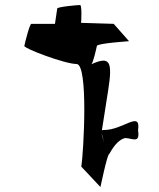

<svg xmlns="http://www.w3.org/2000/svg" viewBox="-20 -759 633 765"><path d="M77 -576C75 -566 239 -504 285 -504C333 -504 313 -151 304 -95L380 -14C379 -6 407 -145 415 -145C429 -170 450 -202 478 -209C507 -209 539 -184 530 -240C542 -321 471 -241 395 -241C391 -241 388 -241 386 -240L411 -399C429 -514 419 -537 344 -503C351 -508 364 -566 366 -576C368 -587 502 -595 494 -595L433 -664L303 -668C304 -676 307 -739 299 -739C290 -739 209 -732 208 -725L199 -664H105C98 -664 79 -587 77 -576ZM394 -193 384 -228C388 -220 391 -207 394 -193Z"/></svg>

Font: Ampere
Style: SCCndIta
Weight: 400
Version: Version 1